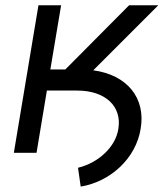

<svg xmlns="http://www.w3.org/2000/svg" viewBox="-20 -565 621 710"><path d="M31.2 0H115.1L153.4 -230.1H265.6C369.3 -230.1 431.8 -171.9 417.6 -88.1C407.7 -22.7 345.2 36.9 268.5 55.4L278.4 125C390.6 106.5 483 18.5 500 -88.1C520.2 -203.5 448.9 -288.4 324.9 -305L565.3 -545.5H457.4L221.6 -308.2H166.2L206 -545.5H122.2Z"/></svg>

Font: Margiela Sans
Style: Italic
Weight: 400
Italic angle: -9.39999°
Designer: Stefan Endress, Andreas Faust
Version: Version 1.100;FEAKit 1.0